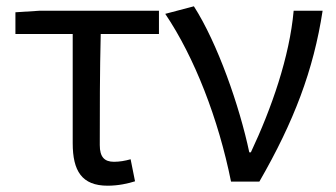

<svg xmlns="http://www.w3.org/2000/svg" viewBox="-20 -577 1066 610"><path d="M322 13C356 13 387 6 409 -1L395 -71C377 -66 360 -63 342 -63C312 -63 297 -78 297 -116C297 -226 297 -346 300 -469H485V-543H107L29 -538V-469H211V-122C211 -34 240 13 322 13Z M714 0H804C914 -191 976 -354 1005 -543H913C900 -397 843 -233 777 -93H772C741 -240 671 -440 596 -557L505 -533C598 -395 674 -199 714 0Z"/></svg>

Font: Squished Noto Sans CJK JP Regular
Style: Regular
Weight: 400
Designer: Ryoko NISHIZUKA (kana & ideographs); Paul D. Hunt (Latin, Greek & Cyrillic); Wenlong ZHANG (bopomofo); Sandoll Communica
Foundry: Adobe Systems Incorporated
Version: Version 1.004;PS 1.004;hotconv 1.0.82;makeotf.lib2.5.63406